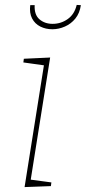

<svg xmlns="http://www.w3.org/2000/svg" viewBox="-20 -759 349 781"><path d="M80 2 160 -502 168 -492 75 -505 77 -520 184 -525 104 -22 99 -29 189 -17 187 -2ZM193 -640Q166 -640 144 -651Q122 -662 110.5 -684Q99 -706 103 -738H121Q119 -699 140.5 -680.5Q162 -662 194 -662Q228 -662 255.5 -681.5Q283 -701 292 -739L309 -738Q304 -705 286.5 -683.5Q269 -662 244 -651Q219 -640 193 -640Z"/></svg>

Font: Bitter Thin Thin
Style: Italic
Weight: 250
Italic angle: -9°
Version: Version 2.002